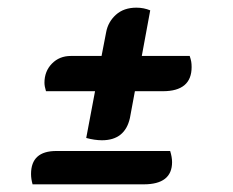

<svg xmlns="http://www.w3.org/2000/svg" viewBox="-20 -485 607 501"><path d="M246 -119Q237 -119 226.5 -120.5Q216 -122 205 -125L228 -247H100Q96 -260 96 -269Q96 -299 115.5 -319Q135 -339 165 -339H245L257 -401Q262 -428 282.5 -446.5Q303 -465 336 -465Q355 -465 372 -458L350 -339H475Q478 -330 479 -324Q480 -318 480 -310Q480 -247 405 -247H332L319 -177Q306 -119 246 -119ZM65 -4Q61 -18 61 -31Q61 -91 127 -91H424Q429 -75 429 -62Q429 -4 355 -4Z"/></svg>

Font: Sansita Swashed
Style: Bold
Weight: 700
Designer: Pablo Cosgaya
Foundry: Omnibus-Type
Version: Version 1.003; ttfautohint (v1.8.3)